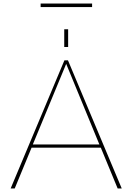

<svg xmlns="http://www.w3.org/2000/svg" viewBox="-20 -1062 746 1082"><path d="M353 -702 540 -248H165ZM643 0H666L363 -722H343L40 0H63L158 -230H548ZM364 -897H342V-797H364ZM499 -1042H209V-1022H499Z"/></svg>

Font: Perun Thin
Style: Regular
Weight: 100
Foundry: Copyright (c) Stefan Peev, Context Ltd, 2016
Version: Version 1.089